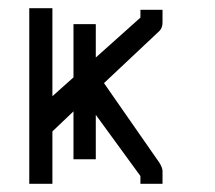

<svg xmlns="http://www.w3.org/2000/svg" viewBox="-20 -498 526 469"><path d="M159.5 -439H214V-357.5L323 -455V-474H377V-443Q377 -429.5 369 -422L234 -295L369 -101Q377 -88.5 377 -80V-49H323V-68L214 -217.5V-109H159.5V-226L108 -177V-49H51.5V-478H108V-263L159.5 -309Z"/></svg>

Font: 3270 Nerd Font Mono SemCond
Style: Regular
Weight: 400
Monospace: yes
Version: Version 3.0.1;Nerd Fonts 3.1.1